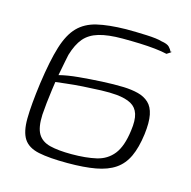

<svg xmlns="http://www.w3.org/2000/svg" viewBox="-77 -537 616 618"><g transform="rotate(15 231.0 -228.5)"><path d="M199 4Q138 4 102.5 -3.5Q67 -11 52 -34Q37 -57 37.5 -102Q38 -147 48 -221Q59 -299 73.5 -346Q88 -393 112 -417.5Q136 -442 174 -451Q212 -460 270 -461Q303 -461 338.5 -459.5Q374 -458 390 -453Q410 -450 417 -442.5Q424 -435 427 -428Q431 -429 431 -428.5Q431 -428 427.5 -425.5Q424 -423 416 -418Q399 -422 375.5 -424.5Q352 -427 324.5 -428Q297 -429 267 -429Q219 -429 188.5 -420Q158 -411 140.5 -390.5Q123 -370 112 -333Q110 -324 107 -308.5Q104 -293 101.5 -280Q99 -267 98 -262Q125 -269 162.5 -272.5Q200 -276 239 -278Q278 -280 311 -279Q338 -278 359.5 -272.5Q381 -267 395.5 -253.5Q410 -240 415 -215Q420 -190 415 -150Q409 -104 395 -74Q381 -44 356 -27Q331 -10 292.5 -3Q254 4 199 4ZM204 -27Q252 -27 286.5 -35Q321 -43 342 -69.5Q363 -96 370 -150Q375 -185 368.5 -205.5Q362 -226 344 -236Q326 -246 295 -249Q273 -251 243.5 -250Q214 -249 183.5 -247Q153 -245 128.5 -242Q104 -239 94 -238Q93 -231 90 -210Q87 -189 84.5 -165.5Q82 -142 81 -126Q79 -83 91.5 -62Q104 -41 132 -34Q160 -27 204 -27Z"/></g></svg>

Font: Genos Thin Light
Style: Italic
Weight: 300
Italic angle: -8°
Version: Version 1.010